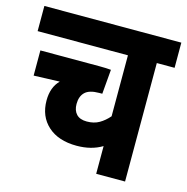

<svg xmlns="http://www.w3.org/2000/svg" viewBox="-95 -713 783 803"><g transform="rotate(15 296.5 -311.0)"><path d="M593 -513H516V0H391V-120Q345 -92 281 -92Q202 -92 156.5 -133Q111 -174 111 -243Q111 -300 144 -333L32 -329V-438H289Q302 -438 315.5 -437.5Q329 -437 338 -436L329 -330H316Q273 -330 254.5 -312Q236 -294 236 -261Q236 -233 251 -217Q266 -201 296 -201Q327 -201 349.5 -214Q372 -227 391 -249V-513H0V-622H593Z"/></g></svg>

Font: Noto Sans Condensed
Style: Bold
Weight: 700
Width: 3
Designer: Monotype Design Team
Foundry: Monotype Imaging Inc.
Version: Version 2.013; ttfautohint (v1.8.4.7-5d5b)